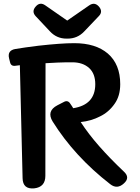

<svg xmlns="http://www.w3.org/2000/svg" viewBox="-20 -1027 766 1054"><path d="M585 -16Q389 -168 269 -360Q234 -417 295 -449L330 -467Q353 -480 367 -456Q371 -451 374.5 -445Q378 -439 382 -433Q503 -452 503 -565Q503 -622 470 -653Q435 -685 377 -685Q332 -685 295.5 -683.5Q259 -682 230 -680L229 -62Q229 0 168 7Q105 13 104 -49L89 -669L65 -666Q40 -662 35 -686L30 -706Q19 -750 64 -758Q87 -762 119 -766.5Q151 -771 191 -776Q254 -783 302.5 -786.5Q351 -790 388 -790Q505 -790 572 -733Q640 -674 640 -565Q640 -500 609 -457Q577 -411 529 -388Q481 -363 423 -357Q466 -291 525 -224Q584 -157 660 -85Q696 -52 660 -20Q623 14 585 -16ZM345 -815Q291 -815 254 -855L176 -938Q152 -964 176 -991Q199 -1018 228 -998L349 -914L469 -997Q499 -1018 523 -991Q547 -963 522 -938L442 -854Q405 -815 351 -815Z"/></svg>

Font: MaokenZhuyuanTi
Style: Regular
Weight: 400
Designer: Fontworks Inc & LongZhuTi team: ZERO子、时光羊、荆南、频凡、刘鹏、Little White Dog、帆影Magmeta、奈白不弍、白日月球、ChaoTawei、雨三（排名不分先后）
Version: Version 1.000; 20230222